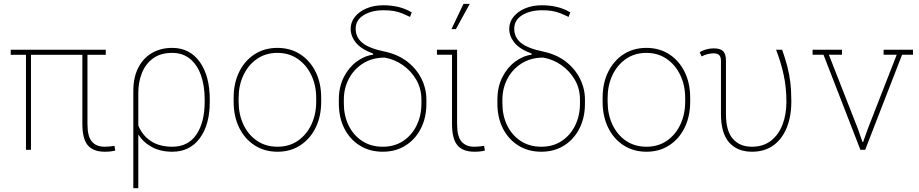

<svg xmlns="http://www.w3.org/2000/svg" viewBox="-20 -791 4855 1014"><path d="M533.7 10.3Q472.2 10.3 443.6 -23.7Q415 -57.6 415 -136.2V-501.5H143.6V0H117.2V-501.5H36.6V-528.3H538.6V-501.5H441.9V-136.2Q441.9 -70.3 465.3 -43.2Q488.8 -16.1 532.2 -16.1Q545.4 -16.1 555.7 -17.1Q565.9 -18.1 584.5 -20.5L588.9 3.9Q566.9 10.3 533.7 10.3Z M684.1 203.1V-310.5Q684.1 -382.3 710.2 -433.3Q736.3 -484.4 782.7 -511.2Q829.1 -538.1 889.2 -538.1Q981.9 -538.1 1034.9 -464.1Q1087.9 -390.1 1087.9 -264.6V-254.4Q1087.9 -132.3 1035.2 -61Q982.4 10.3 889.6 10.3Q828.1 10.3 782.2 -14.4Q736.3 -39.1 710.4 -81.1V203.1ZM890.1 -16.1Q973.6 -16.1 1017.3 -80.6Q1061 -145 1061 -254.4V-264.6Q1061 -337.9 1041.3 -393.6Q1021.5 -449.2 983.2 -480.5Q944.8 -511.7 889.2 -511.7Q828.1 -511.7 788.6 -482.9Q749 -454.1 729.7 -406Q710.4 -357.9 710.4 -300.3V-128.9Q730.5 -77.1 775.9 -46.6Q821.3 -16.1 890.1 -16.1Z M1445.8 10.3Q1377 10.3 1324.7 -23.4Q1272.5 -57.1 1243.2 -116.7Q1213.9 -176.3 1213.9 -253.9V-274.4Q1213.9 -352.1 1243.2 -411.4Q1272.5 -470.7 1324.5 -504.4Q1376.5 -538.1 1444.8 -538.1Q1513.7 -538.1 1565.7 -504.4Q1617.7 -470.7 1647 -411.4Q1676.3 -352.1 1676.3 -274.4V-253.9Q1676.3 -176.3 1647 -116.7Q1617.7 -57.1 1565.7 -23.4Q1513.7 10.3 1445.8 10.3ZM1445.8 -16.1Q1507.8 -16.1 1553.7 -48.1Q1599.6 -80.1 1624.8 -134Q1649.9 -188 1649.9 -253.9V-274.4Q1649.9 -339.4 1624.5 -393.3Q1599.1 -447.3 1553 -479.5Q1506.8 -511.7 1444.8 -511.7Q1382.8 -511.7 1336.7 -479.5Q1290.5 -447.3 1265.4 -393.3Q1240.2 -339.4 1240.2 -274.4V-253.9Q1240.2 -187.5 1265.4 -133.5Q1290.5 -79.6 1336.7 -47.9Q1382.8 -16.1 1445.8 -16.1Z M2001.5 10.3Q1932.6 10.3 1880.4 -22.2Q1828.1 -54.7 1798.8 -112.1Q1769.5 -169.4 1769.5 -244.1V-264.6Q1769.5 -331.5 1795.2 -382.6Q1820.8 -433.6 1862.3 -464.8Q1903.8 -496.1 1950.7 -502.4V-507.8Q1886.7 -531.7 1859.4 -565.9Q1832 -600.1 1832 -639.2Q1832 -673.8 1854.2 -701.9Q1876.5 -730 1915.5 -746.6Q1954.6 -763.2 2004.4 -763.2Q2045.9 -763.2 2083.5 -754.4Q2121.1 -745.6 2154.3 -725.6L2145.5 -701.7Q2118.7 -714.4 2098.4 -722.2Q2078.1 -730 2056.4 -733.4Q2034.7 -736.8 2004.9 -736.8Q1942.4 -736.8 1900.4 -710.9Q1858.4 -685.1 1858.4 -639.2Q1858.4 -593.8 1894 -564.5Q1929.7 -535.2 2016.1 -517.6Q2084 -502.4 2132.3 -464.4Q2180.7 -426.3 2206.3 -374.3Q2231.9 -322.3 2231.9 -264.6V-244.1Q2231.9 -169.4 2202.6 -112.1Q2173.3 -54.7 2121.3 -22.2Q2069.3 10.3 2001.5 10.3ZM2001.5 -16.1Q2063.5 -16.1 2109.4 -46.6Q2155.3 -77.1 2180.4 -128.9Q2205.6 -180.7 2205.6 -244.1V-264.6Q2205.6 -322.8 2178.5 -369.6Q2151.4 -416.5 2107.2 -447.3Q2063 -478 2011.7 -486.8Q1946.3 -486.8 1897.7 -456.3Q1849.1 -425.8 1822.5 -375.2Q1795.9 -324.7 1795.9 -264.6V-244.1Q1795.9 -180.7 1821 -128.9Q1846.2 -77.1 1892.3 -46.6Q1938.5 -16.1 2001.5 -16.1Z M2485.8 10.3Q2424.3 10.3 2395.8 -23.7Q2367.2 -57.6 2367.2 -136.2V-502H2287.6V-528.3H2394V-136.2Q2394 -70.3 2417.5 -43.2Q2440.9 -16.1 2484.4 -16.1Q2497.6 -16.1 2507.8 -17.1Q2518.1 -18.1 2536.6 -20.5L2541 3.9Q2519 10.3 2485.8 10.3ZM2364.3 -637.2 2427.7 -770.5H2460.9L2387.7 -637.2Z M2838.9 10.3Q2770 10.3 2717.8 -22.2Q2665.5 -54.7 2636.2 -112.1Q2606.9 -169.4 2606.9 -244.1V-264.6Q2606.9 -331.5 2632.6 -382.6Q2658.2 -433.6 2699.7 -464.8Q2741.2 -496.1 2788.1 -502.4V-507.8Q2724.1 -531.7 2696.8 -565.9Q2669.4 -600.1 2669.4 -639.2Q2669.4 -673.8 2691.7 -701.9Q2713.9 -730 2752.9 -746.6Q2792 -763.2 2841.8 -763.2Q2883.3 -763.2 2920.9 -754.4Q2958.5 -745.6 2991.7 -725.6L2982.9 -701.7Q2956.1 -714.4 2935.8 -722.2Q2915.5 -730 2893.8 -733.4Q2872.1 -736.8 2842.3 -736.8Q2779.8 -736.8 2737.8 -710.9Q2695.8 -685.1 2695.8 -639.2Q2695.8 -593.8 2731.4 -564.5Q2767.1 -535.2 2853.5 -517.6Q2921.4 -502.4 2969.7 -464.4Q3018.1 -426.3 3043.7 -374.3Q3069.3 -322.3 3069.3 -264.6V-244.1Q3069.3 -169.4 3040 -112.1Q3010.7 -54.7 2958.7 -22.2Q2906.7 10.3 2838.9 10.3ZM2838.9 -16.1Q2900.9 -16.1 2946.8 -46.6Q2992.7 -77.1 3017.8 -128.9Q3043 -180.7 3043 -244.1V-264.6Q3043 -322.8 3015.9 -369.6Q2988.8 -416.5 2944.6 -447.3Q2900.4 -478 2849.1 -486.8Q2783.7 -486.8 2735.1 -456.3Q2686.5 -425.8 2659.9 -375.2Q2633.3 -324.7 2633.3 -264.6V-244.1Q2633.3 -180.7 2658.4 -128.9Q2683.6 -77.1 2729.7 -46.6Q2775.9 -16.1 2838.9 -16.1Z M3394.5 10.3Q3325.7 10.3 3273.4 -23.4Q3221.2 -57.1 3191.9 -116.7Q3162.6 -176.3 3162.6 -253.9V-274.4Q3162.6 -352.1 3191.9 -411.4Q3221.2 -470.7 3273.2 -504.4Q3325.2 -538.1 3393.6 -538.1Q3462.4 -538.1 3514.4 -504.4Q3566.4 -470.7 3595.7 -411.4Q3625 -352.1 3625 -274.4V-253.9Q3625 -176.3 3595.7 -116.7Q3566.4 -57.1 3514.4 -23.4Q3462.4 10.3 3394.5 10.3ZM3394.5 -16.1Q3456.5 -16.1 3502.4 -48.1Q3548.3 -80.1 3573.5 -134Q3598.6 -188 3598.6 -253.9V-274.4Q3598.6 -339.4 3573.2 -393.3Q3547.9 -447.3 3501.7 -479.5Q3455.6 -511.7 3393.6 -511.7Q3331.5 -511.7 3285.4 -479.5Q3239.3 -447.3 3214.1 -393.3Q3189 -339.4 3189 -274.4V-253.9Q3189 -187.5 3214.1 -133.5Q3239.3 -79.6 3285.4 -47.9Q3331.5 -16.1 3394.5 -16.1Z M3951.7 10.3Q3874.5 10.3 3831.1 -38.3Q3787.6 -86.9 3787.6 -189V-468.8Q3787.6 -490.7 3778.1 -500Q3768.6 -509.3 3749.5 -509.3Q3732.4 -509.3 3716.8 -505.1Q3701.2 -501 3685.1 -493.2L3675.3 -515.6Q3689.9 -524.4 3709.2 -530Q3728.5 -535.6 3749.5 -535.6Q3784.7 -535.6 3799.3 -520.5Q3814 -505.4 3814 -469.2V-188Q3814 -99.1 3850.6 -57.6Q3887.2 -16.1 3950.7 -16.1Q4011.2 -16.1 4051.8 -47.9Q4092.3 -79.6 4112.8 -133.3Q4133.3 -187 4133.3 -253.9Q4133.3 -329.1 4118.4 -397.2Q4103.5 -465.3 4078.6 -528.3H4110.8Q4126.5 -483.4 4137.2 -443.4Q4147.9 -403.3 4153.6 -358.6Q4159.2 -314 4159.2 -255.4Q4159.2 -175.8 4134.8 -116Q4110.4 -56.2 4064 -22.9Q4017.6 10.3 3951.7 10.3Z M4523.9 0 4329.1 -502H4271.5V-528.3H4426.8V-502H4357.4L4510.3 -111.8L4535.2 -40.5H4538.1L4563.5 -111.8L4715.8 -502H4646.5V-528.3H4801.8V-502H4744.1L4549.3 0Z"/></svg>

Font: Roboto Slab Thin
Style: Regular
Weight: 100
Designer: Google
Version: Version 2.000; ttfautohint (v1.8.1.43-b0c9)